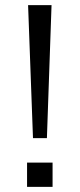

<svg xmlns="http://www.w3.org/2000/svg" viewBox="-20 -725 309 745"><path d="M108 -189 89 -705H180L162 -189ZM85 0V-94H184V0Z"/></svg>

Font: Nunito Sans 7pt SemiExpanded Light
Style: Regular
Weight: 300
Width: 6
Designer: Vernon Adams
Foundry: Vernon Adams
Version: Version 3.101;gftools[0.9.27]